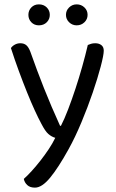

<svg xmlns="http://www.w3.org/2000/svg" viewBox="-20 -669 529 879"><path d="M169 -103Q156 -127 139 -164Q122 -201 103.5 -247Q85 -293 66 -344.5Q47 -396 30 -449Q37 -459 48.5 -465Q60 -471 73 -471Q90 -471 100.5 -462Q111 -453 119 -432Q149 -347 181.5 -265Q214 -183 255 -93H259Q275 -124 292 -168.5Q309 -213 325.5 -263Q342 -313 356.5 -364.5Q371 -416 382 -463Q389 -466 397 -468.5Q405 -471 416 -471Q433 -471 444 -462.5Q455 -454 455 -437Q455 -417 441 -364Q427 -311 404.5 -245Q382 -179 353 -109.5Q324 -40 294 14Q247 99 209.5 144.5Q172 190 140 190Q117 190 104.5 178Q92 166 89 150Q105 136 125 114Q145 92 165 66.5Q185 41 203 14Q221 -13 233 -38Q216 -43 201.5 -55.5Q187 -68 169 -103ZM208 -601Q208 -581 194 -567Q180 -553 158 -553Q137 -553 123.5 -567Q110 -581 110 -601Q110 -621 123.5 -635Q137 -649 158 -649Q180 -649 194 -635Q208 -621 208 -601ZM381 -601Q381 -581 366.5 -567Q352 -553 331 -553Q311 -553 296.5 -567Q282 -581 282 -601Q282 -621 296.5 -635Q311 -649 331 -649Q352 -649 366.5 -635Q381 -621 381 -601Z"/></svg>

Font: Baloo Thambi 2
Style: Regular
Weight: 400
Designer: Aadarsh Rajan and Ek Type
Foundry: Ek Type
Version: Version 1.640;hotconv 1.0.111;makeotfexe 2.5.65597; ttfautoh